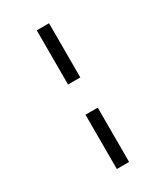

<svg xmlns="http://www.w3.org/2000/svg" viewBox="-239 -857 1028 1190"><g transform="rotate(-30 275.5 -261.5)"><path d="M231 -153.8H318.8V234.9H231ZM231 -757.8H318.8V-370.1H231Z"/></g></svg>

Font: OpenSans-Semibold
Style: Regular
Weight: 600
Foundry: Ascender Corporation
Version: Version 1.10